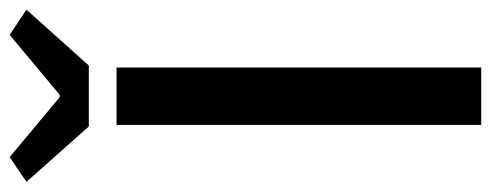

<svg xmlns="http://www.w3.org/2000/svg" viewBox="-340 -670 993 388"><g transform="rotate(-90 156.0 -476.5)"><path d="M97 0H213V-737H97ZM94 -793H217L330 -919L279 -953L158 -852H153L32 -953L-18 -919Z"/></g></svg>

Font: Noto Sans HK Medium
Style: Regular
Weight: 500
Designer: Ryoko NISHIZUKA 西塚涼子 (kana, bopomofo & ideographs); Paul D. Hunt (Latin, Greek & Cyrillic); Sandoll Communications 산돌커뮤니
Foundry: Adobe
Version: Version 2.002;hotconv 1.0.116;makeotfexe 2.5.65601